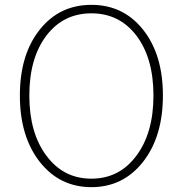

<svg xmlns="http://www.w3.org/2000/svg" viewBox="-20 -759 754 792"><path d="M145 -90Q62 -195 62 -365Q62 -535 145 -638Q226 -739 357 -739Q488 -739 569 -638Q652 -535 652 -365Q652 -195 569 -90Q487 13 357 13Q227 13 145 -90ZM542 -116Q613 -210 613 -365Q613 -520 542 -613Q472 -704 357 -704Q242 -704 172 -613Q101 -520 101 -365Q101 -210 172 -116Q242 -22 357 -22Q472 -22 542 -116Z"/></svg>

Font: Noto Sans CJK TC Thin
Style: Regular
Weight: 250
Designer: Ryoko NISHIZUKA ???? (kana & ideographs); Paul D. Hunt (Latin, Greek & Cyrillic); Wenlong ZHANG ??? (bopomofo); Sandoll 
Foundry: Adobe Systems Incorporated
Version: Version 1.004 January 19, 2016